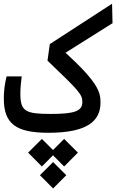

<svg xmlns="http://www.w3.org/2000/svg" viewBox="-20 -725 638 1054"><path d="M246.1 3.9C459 3.9 531.7 -60.5 531.7 -161.6C531.7 -216.8 522.5 -268.6 339.8 -435.5L597.7 -597.7L595.2 -704.6L253.4 -482.9L240.7 -392.1C414.1 -226.1 432.1 -207 432.1 -165C432.1 -115.2 389.6 -99.6 259.8 -99.6C120.6 -99.6 91.8 -113.3 91.8 -209.5C91.8 -244.1 94.7 -266.6 99.1 -305.7H16.1C4.9 -261.2 1 -220.7 1 -183.1C1 -43.5 70.3 3.9 246.1 3.9ZM332 37.6 271 98.6 210 37.6 134.3 112.8 210 189 271 127.4 332 189 407.7 112.8ZM271.5 164.6 199.2 236.8 271.5 309.6 343.8 236.8Z"/></svg>

Font: Cascadia Mono NF
Style: Regular
Weight: 400
Monospace: yes
Designer: Aaron Bell
Foundry: Saja Typeworks
Version: Version 2404.023